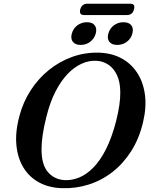

<svg xmlns="http://www.w3.org/2000/svg" viewBox="-20 -995 810 1028"><path d="M509.5 -713Q577.5 -711 629.8 -683Q682 -655 714.5 -605.2Q747 -555.5 756 -488.2Q765 -421 746 -341Q725.5 -253.5 682.8 -186.2Q640 -119 581.8 -73.8Q523.5 -28.5 454.5 -6.8Q385.5 15 311 12.5Q242.5 10.5 190 -17.8Q137.5 -46 106 -97Q74.5 -148 67.8 -218.2Q61 -288.5 84 -374Q104 -449.5 144.8 -512.2Q185.5 -575 242.5 -620.8Q299.5 -666.5 367.5 -690.8Q435.5 -715 509.5 -713ZM328 -30.5Q366 -29 404.8 -45Q443.5 -61 480 -98Q516.5 -135 547.5 -196.2Q578.5 -257.5 601.5 -346Q613.5 -393.5 619 -432.2Q624.5 -471 624 -502Q623.5 -556 606.5 -592.5Q589.5 -629 561 -648.2Q532.5 -667.5 496.5 -669.5Q457.5 -672 417.8 -654.2Q378 -636.5 342 -599Q306 -561.5 276.5 -503.8Q247 -446 228 -368Q214.5 -315 208.5 -272.8Q202.5 -230.5 202.5 -198.5Q201.5 -114.5 236.5 -73.8Q271.5 -33 328 -30.5ZM412 -754.5Q383 -754.5 370 -771.2Q357 -788 364.5 -815Q372 -842.5 394 -859.2Q416 -876 445.5 -876Q474.5 -876 487.2 -859.2Q500 -842.5 492.5 -815Q485 -788.5 463.2 -771.5Q441.5 -754.5 412 -754.5ZM607.5 -754.5Q578.5 -754.5 565.5 -771.2Q552.5 -788 560 -815Q567.5 -842.5 589.5 -859.2Q611.5 -876 640.5 -876Q670.5 -876 683.2 -859.2Q696 -842.5 688.5 -815Q681.5 -788.5 659.5 -771.5Q637.5 -754.5 607.5 -754.5ZM409.5 -944.5Q414 -960 423.5 -967.5Q433 -975 446.5 -975H678Q691.5 -975 696.5 -967.8Q701.5 -960.5 697.5 -945Q693.5 -929.5 684 -922Q674.5 -914.5 661 -914.5H429.5Q416 -914.5 411 -922Q406 -929.5 409.5 -944.5Z"/></svg>

Font: Fraunces Medium
Style: Italic
Weight: 500
Italic angle: -16°
Version: Version 1.000;[b76b70a41]